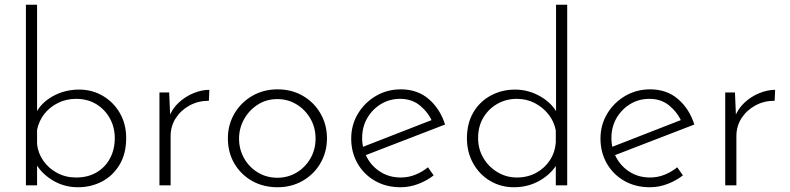

<svg xmlns="http://www.w3.org/2000/svg" viewBox="-20 -780 3325 808"><path d="M308 8Q248 8 198.5 -23Q149 -54 126 -101L136 -128V0H89V-760H136V-276L130 -302Q153 -348 203 -375.5Q253 -403 313 -403Q368 -403 413 -376.5Q458 -350 484.5 -304Q511 -258 511 -199Q511 -133 483 -86.5Q455 -40 409 -16Q363 8 308 8ZM300 -33Q350 -33 386.5 -54.5Q423 -76 443 -113.5Q463 -151 463 -199Q463 -244 442.5 -281.5Q422 -319 385.5 -341.5Q349 -364 300 -364Q259 -364 224.5 -347Q190 -330 167 -301Q144 -272 136 -234V-173Q140 -136 162 -104Q184 -72 220 -52.5Q256 -33 300 -33Z M692 -391 697 -271 691 -286Q704 -322 732 -348Q760 -374 794.5 -388Q829 -402 861 -402L859 -356Q814 -356 777.5 -336Q741 -316 719.5 -282.5Q698 -249 698 -207V0H651V-391Z M939 -198Q939 -255 966.5 -302Q994 -349 1041.5 -376.5Q1089 -404 1148 -404Q1208 -404 1255 -376.5Q1302 -349 1329 -302Q1356 -255 1356 -198Q1356 -141 1329 -94Q1302 -47 1254.5 -19.5Q1207 8 1148 8Q1088 8 1041 -18.5Q994 -45 966.5 -91.5Q939 -138 939 -198ZM986 -197Q986 -151 1007.5 -113.5Q1029 -76 1065.5 -54Q1102 -32 1147 -32Q1192 -32 1228.5 -54Q1265 -76 1286.5 -113.5Q1308 -151 1308 -197Q1308 -243 1286.5 -280.5Q1265 -318 1228.5 -340.5Q1192 -363 1147 -363Q1101 -363 1064.5 -339.5Q1028 -316 1007 -278Q986 -240 986 -197Z M1666 8Q1605 8 1558 -19Q1511 -46 1484.5 -92.5Q1458 -139 1458 -197Q1458 -254 1486 -301Q1514 -348 1561.5 -376Q1609 -404 1667 -404Q1737 -404 1784.5 -363Q1832 -322 1853 -256L1511 -124L1497 -158L1810 -280L1800 -266Q1783 -306 1748.5 -335Q1714 -364 1664 -364Q1619 -364 1583 -342Q1547 -320 1525.5 -283Q1504 -246 1504 -199Q1504 -155 1524.5 -117Q1545 -79 1582 -56Q1619 -33 1667 -33Q1699 -33 1728.5 -45Q1758 -57 1781 -76L1805 -42Q1777 -20 1740.5 -6Q1704 8 1666 8Z M2143 8Q2088 8 2043 -18.5Q1998 -45 1971.5 -92Q1945 -139 1945 -198Q1945 -261 1972 -307Q1999 -353 2045.5 -378Q2092 -403 2148 -403Q2204 -403 2254.5 -374Q2305 -345 2328 -298L2320 -276V-760H2367V0H2319V-120L2329 -98Q2304 -51 2254 -21.5Q2204 8 2143 8ZM2155 -33Q2200 -33 2236 -52.5Q2272 -72 2294 -105.5Q2316 -139 2319 -181V-231Q2312 -269 2288 -299Q2264 -329 2230 -346.5Q2196 -364 2155 -364Q2110 -364 2073 -343Q2036 -322 2014 -285Q1992 -248 1992 -199Q1992 -153 2014 -115.5Q2036 -78 2073.5 -55.5Q2111 -33 2155 -33Z M2715 8Q2654 8 2607 -19Q2560 -46 2533.5 -92.5Q2507 -139 2507 -197Q2507 -254 2535 -301Q2563 -348 2610.5 -376Q2658 -404 2716 -404Q2786 -404 2833.5 -363Q2881 -322 2902 -256L2560 -124L2546 -158L2859 -280L2849 -266Q2832 -306 2797.5 -335Q2763 -364 2713 -364Q2668 -364 2632 -342Q2596 -320 2574.5 -283Q2553 -246 2553 -199Q2553 -155 2573.5 -117Q2594 -79 2631 -56Q2668 -33 2716 -33Q2748 -33 2777.5 -45Q2807 -57 2830 -76L2854 -42Q2826 -20 2789.5 -6Q2753 8 2715 8Z M3073 -391 3078 -271 3072 -286Q3085 -322 3113 -348Q3141 -374 3175.5 -388Q3210 -402 3242 -402L3240 -356Q3195 -356 3158.5 -336Q3122 -316 3100.5 -282.5Q3079 -249 3079 -207V0H3032V-391Z"/></svg>

Font: Josefin Sans Thin Light
Style: Regular
Weight: 300
Version: Version 2.000